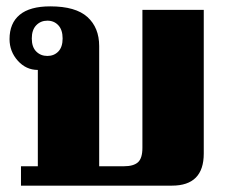

<svg xmlns="http://www.w3.org/2000/svg" viewBox="-20 -584 711 604"><path d="M46 -61H99V-364Q62 -364 36 -393Q10 -422 10 -461Q10 -511 42 -537.5Q74 -564 138 -564Q218 -564 255 -530.5Q292 -497 292 -439V-61H370Q400 -61 414 -73.5Q428 -86 428 -119V-553H621V-101Q621 0 521 0H46ZM177 -463Q177 -490 163.5 -504.5Q150 -519 129 -519Q108 -519 94 -504.5Q80 -490 80 -463Q80 -436 94 -422Q108 -408 129 -408Q150 -408 163.5 -422Q177 -436 177 -463Z"/></svg>

Font: Trirong Black
Style: Regular
Weight: 900
Designer: Katatrad Team
Foundry: CadsonDemak
Version: Version 1.001